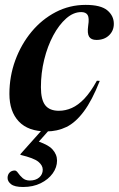

<svg xmlns="http://www.w3.org/2000/svg" viewBox="-20 -526 486 786"><path d="M74.5 239.5Q40 239.5 25.5 228.2Q11 217 11 202.5Q11 189 19.2 180.5Q27.5 172 40.5 172Q47 172 54 182.2Q61 192.5 72.5 202.8Q84 213 102 213Q126 213 140.5 200.5Q155 188 155 168.5Q155 151 136.8 136Q118.5 121 63.5 108L64 104.5L172.5 -17H202L104.5 92.5L122 48Q175.5 64.5 194.5 85.2Q213.5 106 213.5 131.5Q213.5 159 195.8 183.8Q178 208.5 146.8 224Q115.5 239.5 74.5 239.5ZM312.5 -476.5Q280.5 -476.5 251 -450.5Q221.5 -424.5 198 -380.8Q174.5 -337 161 -282Q147.5 -227 147.5 -169Q147.5 -118 165.2 -95.2Q183 -72.5 221 -72.5Q248 -72.5 274 -84Q300 -95.5 325.5 -122.2Q351 -149 376.5 -195.5L388.5 -195Q357 -115 323.2 -69.8Q289.5 -24.5 252 -6.2Q214.5 12 170 12Q95.5 12 57 -28.8Q18.5 -69.5 18.5 -141.5Q18.5 -213.5 42.5 -279Q66.5 -344.5 109 -395.8Q151.5 -447 208.2 -476.5Q265 -506 330.5 -506Q392.5 -506 419.2 -483.8Q446 -461.5 446 -428.5Q446 -400 426.2 -381.2Q406.5 -362.5 375 -362.5Q353 -362.5 344.8 -375.8Q336.5 -389 341 -421Q346 -452.5 338.8 -464.5Q331.5 -476.5 312.5 -476.5Z"/></svg>

Font: Newsreader 60pt SemiBold
Style: Italic
Weight: 600
Italic angle: -17°
Designer: Hugues Gentile
Foundry: Production Type
Version: Version 1.003